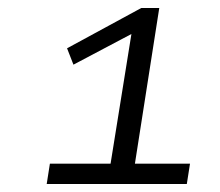

<svg xmlns="http://www.w3.org/2000/svg" viewBox="-20 -725 550 481"><path d="M97 -264 105 -315H257L312 -657L338 -655L164 -563L148 -604L334 -705H379L318 -315H456L448 -264Z"/></svg>

Font: Nunito Sans 10pt Expanded Light
Style: Italic
Weight: 300
Width: 7
Italic angle: -9°
Designer: Vernon Adams
Foundry: Vernon Adams
Version: Version 3.101;gftools[0.9.27]